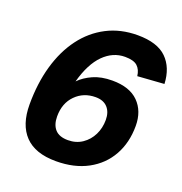

<svg xmlns="http://www.w3.org/2000/svg" viewBox="-133 -842 922 973"><g transform="rotate(20 328.5 -355.0)"><path d="M273 16Q161 16 105.5 -42Q50 -100 50 -209Q50 -323 77 -417.5Q104 -512 155.5 -581Q207 -650 280.5 -688Q354 -726 446 -726Q552 -726 602.5 -676.5Q653 -627 657 -540L514 -530Q510 -564 490 -582.5Q470 -601 423 -601Q358 -601 307.5 -550.5Q257 -500 229 -398Q257 -427 300.5 -446.5Q344 -466 404 -466Q497 -466 545 -418Q593 -370 593 -290Q593 -200 554.5 -131Q516 -62 444 -23Q372 16 273 16ZM294 -105Q338 -105 371 -127.5Q404 -150 422 -186.5Q440 -223 440 -267Q440 -309 417.5 -333.5Q395 -358 353 -358Q288 -358 245 -314.5Q202 -271 202 -200Q202 -155 224.5 -130Q247 -105 294 -105Z"/></g></svg>

Font: Geist
Style: Bold Italic
Weight: 700
Italic angle: -12°
Designer: Basement.studio, Andrés Briganti, Mateo Zaragoza
Foundry: Basement.studio, Vercel, Andrés Briganti, Guido Ferreyra, Mateo Zaragoza
Version: Version 1.500; ttfautohint (v1.8.4.7-5d5b)